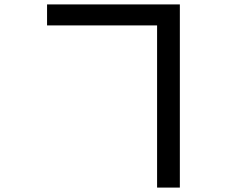

<svg xmlns="http://www.w3.org/2000/svg" viewBox="-20 -797 1040 869"><path d="M193 -682H691V52H794V-777H193Z"/></svg>

Font: ChiuKong Gothic CL Medium
Style: Regular
Weight: 500
Designer: Ryoko NISHIZUKA 西塚涼子 (kana, bopomofo & ideographs); Paul D. Hunt (Latin, Greek & Cyrillic); Sandoll Communications 산돌커뮤니
Foundry: Adobe
Version: Version 1.300